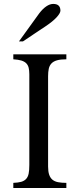

<svg xmlns="http://www.w3.org/2000/svg" viewBox="-20 -945 399 965"><path d="M283.7 -891.1Q283.2 -878.4 264.4 -857.9Q245.6 -837.4 210 -813.5Q182.1 -794.9 152.3 -775.1Q122.6 -755.4 95.2 -736.8H75.2L177.2 -877.9Q194.3 -900.4 212.4 -912.8Q230.5 -925.3 247.6 -925.3Q283.7 -925.3 283.7 -891.1ZM313.5 0H46.9V-25.9Q71.3 -26.9 86.7 -31.2Q102.1 -35.6 111.3 -45.7Q120.6 -55.7 124 -72.5Q127.4 -89.4 127.4 -115.7V-571.8Q127.4 -590.8 124 -604.5Q120.6 -618.2 111.6 -627.2Q102.5 -636.2 86.9 -640.9Q71.3 -645.5 46.9 -647V-671.9H313.5V-647Q284.2 -647 266.4 -641.8Q248.5 -636.7 238.5 -626Q228.5 -615.2 225.1 -599.4Q221.7 -583.5 221.7 -562V-107.9Q221.7 -83 227.1 -67.1Q232.4 -51.3 243.4 -42Q254.4 -32.7 272 -29.3Q289.6 -25.9 313.5 -25.9Z"/></svg>

Font: XB Niloofar
Style: Regular
Weight: 400
Designer: Behnam
Foundry: Irmug
Version: Version 7.201 2008